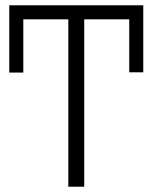

<svg xmlns="http://www.w3.org/2000/svg" viewBox="-20 -705 576 725"><path d="M15 -685V-431H68V-632H238V0H298V-632H468V-432H521V-685Z"/></svg>

Font: FiraGO Light
Style: Regular
Weight: 300
Designer: bBox Type
Foundry: bBox Type GmbH
Version: Version 1.001;PS 001.001;hotconv 1.0.88;makeotf.lib2.5.64775